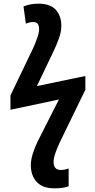

<svg xmlns="http://www.w3.org/2000/svg" viewBox="-20 -786 516 1046"><path d="M354 229V132Q346 135 334.5 137.5Q323 140 311 140Q272 140 272 96Q272 76 281 50Q290 24 304 -7L445 -297V-372L181 -317L270 -503Q287 -538 300.5 -575Q314 -612 314 -646Q314 -700 283.5 -733Q253 -766 190 -766Q146 -766 108 -751L121 -657Q141 -666 161 -666Q193 -666 193 -628Q193 -609 184.5 -584Q176 -559 165 -533L37 -266V-188L301 -244L186 -17Q169 18 158.5 51.5Q148 85 148 114Q148 170 180 205Q212 240 276 240Q325 240 354 229Z"/></svg>

Font: Noto Sans UI SemiCondensed
Style: Bold Italic
Weight: 700
Width: 4
Designer: Monotype Design Team
Foundry: Monotype Imaging Inc.
Version: 1.001